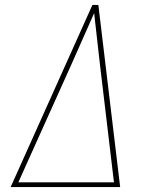

<svg xmlns="http://www.w3.org/2000/svg" viewBox="-20 -755 640 775"><path d="M23 0 353 -735H377L465 0ZM54 -19H440L420 -187L384 -490Q378 -543 372 -596Q366 -649 360 -702Q337 -649 313 -596Q289 -543 266 -490Z"/></svg>

Font: Iosevka SS04 Thin Extended
Style: Italic
Weight: 100
Width: 7
Italic angle: -9°
Monospace: yes
Designer: Belleve Invis
Foundry: Belleve Invis
Version: Version 19.0.0; ttfautohint (v1.8.4)